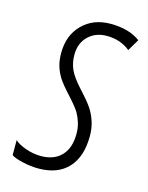

<svg xmlns="http://www.w3.org/2000/svg" viewBox="-90 -598 512 666"><g transform="rotate(15 166.0 -265.0)"><path d="M111.8 9.8Q84.5 9.8 54.7 2.9Q24.9 -3.9 14.2 -12.2V-65.9Q25.9 -54.2 53.5 -44.2Q81.1 -34.2 108.9 -34.2Q156.2 -34.2 182.6 -61.8Q209 -89.4 209 -140.1Q209 -161.6 203.6 -179.4Q198.2 -197.3 189.7 -212.4Q181.2 -227.5 151.9 -259.8Q120.1 -294.4 108.9 -312.3Q97.7 -330.1 91.3 -350.6Q85 -371.1 85 -397.9Q85 -461.4 124 -500.7Q163.1 -540 225.1 -540Q291.5 -540 332 -509.8L307.1 -467.8Q272.5 -496.1 223.1 -496.1Q183.1 -496.1 157 -470.9Q130.9 -445.8 130.9 -403.8Q130.9 -375 141.4 -351.6Q151.9 -328.1 181.2 -295.9Q216.3 -257.8 228.8 -238.3Q241.2 -218.8 248.5 -195.8Q255.9 -172.9 255.9 -145Q255.9 -70.8 218.5 -30.5Q181.2 9.8 111.8 9.8Z"/></g></svg>

Font: TypoPRO Open Sans Condensed
Style: Italic
Weight: 300
Width: 3
Italic angle: -12°
Foundry: Ascender Corporation
Version: Version 1.10